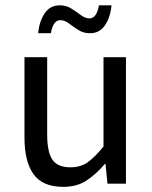

<svg xmlns="http://www.w3.org/2000/svg" viewBox="-20 -707 585 739"><path d="M223.6 12.2Q144 12.2 109.1 -36.4Q74.2 -85 74.2 -177.7V-486.8H161.6V-189.5Q161.6 -122.1 181.6 -92.5Q201.7 -63 251 -63Q290 -63 317.4 -82.3Q344.7 -101.6 378.4 -143.1V-486.8H464.8V0H393.6L386.2 -75.7H383.3Q349.6 -36.1 312.7 -12Q275.9 12.2 223.6 12.2ZM127 -579.1Q131.3 -625.5 152.1 -656Q172.9 -686.5 210 -686.5Q235.4 -686.5 255.1 -673.8Q274.9 -661.1 291.5 -648.7Q308.1 -636.2 324.2 -636.2Q352.1 -636.2 360.8 -686.5H409.2Q404.8 -640.1 384 -609.6Q363.3 -579.1 326.7 -579.1Q300.8 -579.1 281.5 -591.6Q262.2 -604 245.6 -616.7Q229 -629.4 211.9 -629.4Q184.6 -629.4 175.8 -579.1Z"/></svg>

Font: Varta Light Medium
Style: Regular
Weight: 500
Version: Version 1.004